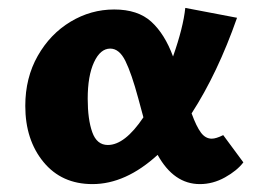

<svg xmlns="http://www.w3.org/2000/svg" viewBox="-20 -458 653 486"><path d="M596 -47Q580 -26 549.5 -9Q519 8 486 8Q420 8 379 -66Q298 8 214 8Q136 8 90 -48Q44 -104 44 -190Q44 -261 75.5 -316.5Q107 -372 158.5 -403Q210 -434 269 -434Q329 -434 363 -403Q397 -372 418 -315Q444 -389 449 -438L580 -413Q531 -273 465 -171Q477 -138 488.5 -122.5Q500 -107 516 -107Q527 -107 545 -116ZM343 -161 330 -209Q313 -272 297.5 -303.5Q282 -335 259 -335Q234 -335 218 -300.5Q202 -266 202 -208Q202 -156 213.5 -123.5Q225 -91 253 -91Q296 -91 343 -161Z"/></svg>

Font: Ysabeau Ultrabold
Style: Regular
Weight: 800
Designer: Christian Thalmann (Catharsis Fonts)
Version: Version 0.003